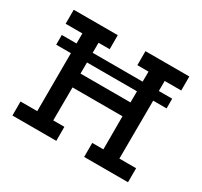

<svg xmlns="http://www.w3.org/2000/svg" viewBox="-126 -757 973 925"><g transform="rotate(30 360.0 -294.5)"><path d="M50 -455H664V-401H50ZM39 -589H284V-511H222L221 -339H499L500 -511H438V-589H682V-511H590L588 -78H681V0H437V-78H499V-262H221L220 -78H282V0H38V-78H131L132 -511H39Z"/></g></svg>

Font: Podkova Medium
Style: Regular
Weight: 500
Designer: Ilya Yudin
Foundry: Cyreal (www.cyreal.org)
Version: Version 2.103